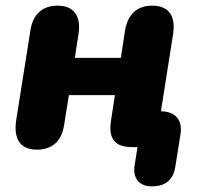

<svg xmlns="http://www.w3.org/2000/svg" viewBox="-20 -521 706 680"><path d="M518 139C566 139 594 116 601 69L619 -44C628 -95 602 -126 550 -127L593 -400C603 -464 578 -501 519 -501C467 -501 433 -472 423 -414L408 -316H245L258 -400C268 -464 242 -501 184 -501C132 -501 97 -472 88 -415L37 -93C28 -28 52 9 111 9C163 9 198 -19 207 -78L224 -184H387L373 -93C363 -28 389 0 447 0H467L457 63C449 109 472 139 518 139Z"/></svg>

Font: SN Pro Heavy
Style: Italic
Weight: 800
Italic angle: -9°
Designer: Tobias Whetton
Foundry: Supernotes
Version: Version 1.001;Glyphs 3.2 (3249)